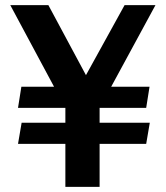

<svg xmlns="http://www.w3.org/2000/svg" viewBox="-20 -726 644 746"><path d="M64 -249 50 -167H234V0H367V-167H548L562 -249H367V-307H548L561 -389H412L584 -706H464L314 -434L168 -706H20L190 -389H63L50 -307H234V-249Z"/></svg>

Font: Rosario
Style: Bold
Weight: 700
Designer: Hector Gatti
Foundry: Omnibus Type
Version: Version 1.100